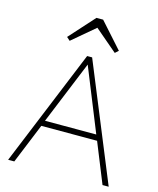

<svg xmlns="http://www.w3.org/2000/svg" viewBox="-133 -1021 919 1114"><g transform="rotate(15 326.0 -464.0)"><path d="M24 0 311 -700H341L628 0H591L494 -240H159L61 0ZM172 -274H480L327 -653ZM306 -928H346L481 -777L461 -759L326 -874L190 -759L170 -777Z"/></g></svg>

Font: Zen Kaku Gothic Antique Light
Style: Regular
Weight: 300
Designer: Yoshimichi Ohira
Foundry: Positype
Version: Version 1.001